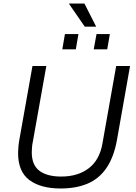

<svg xmlns="http://www.w3.org/2000/svg" viewBox="-20 -1062 775 1094"><path d="M326 12Q212 12 147.5 -36Q83 -84 83 -190Q83 -206 85 -227.5Q87 -249 91 -270L165 -686H244L167 -254Q164 -242 162.5 -224Q161 -206 161 -194Q161 -122 204.5 -89Q248 -56 329 -56Q424 -56 486 -103.5Q548 -151 564 -246L642 -686H721L646 -262Q628 -165 586 -104Q544 -43 478.5 -15.5Q413 12 326 12ZM335 -781 350 -868H427L412 -781ZM514 -781 530 -868H606L591 -781ZM463 -910 374 -1039 375 -1042H461L528 -910Z"/></svg>

Font: Archivo SemiBold Light
Style: Italic
Weight: 300
Italic angle: -10°
Version: Version 2.001